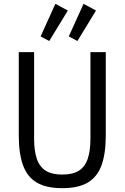

<svg xmlns="http://www.w3.org/2000/svg" viewBox="-20 -970 651 1002"><path d="M78 -698H158V-246Q158 -184 172 -142Q186 -100 218 -79.5Q250 -59 305 -59Q360 -59 392 -79.5Q424 -100 438 -142Q452 -184 452 -246V-698H532V-262Q532 -169 510 -108Q488 -47 438.5 -17.5Q389 12 305 12Q221 12 171.5 -17.5Q122 -47 100 -108Q78 -169 78 -262ZM334 -915 237 -756 192 -780 269 -950ZM481 -915 384 -756 339 -780 416 -950Z"/></svg>

Font: IBM Plex Sans Condensed
Style: Regular
Weight: 400
Width: 3
Designer: Mike Abbink, Paul van der Laan, Pieter van Rosmalen
Foundry: Bold Monday
Version: Version 3.201